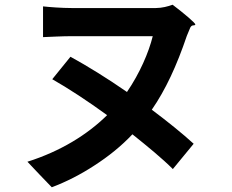

<svg xmlns="http://www.w3.org/2000/svg" viewBox="-20 -742 980 812"><path d="M379 -42C438 -80 493 -124 540 -174C605 -122 666 -72 711 -27L799 -134C752 -177 690 -227 622 -278C680 -362 727 -463 770 -590C775 -603 780 -615 785 -626C793 -640 802 -631 806 -638C809 -643 755 -688 710 -722C691 -715 665 -708 639 -708C596 -708 368 -708 283 -708C241 -708 189 -712 162 -715V-585C189 -586 244 -589 283 -589C368 -589 577 -589 626 -589C609 -520 571 -432 517 -353C435 -410 351 -462 278 -502L201 -407C268 -369 352 -314 433 -255C349 -172 235 -102 96 -58L148 -3L199 50C260 27 321 -4 379 -42Z"/></svg>

Font: GenSekiGothic2 TW B
Style: Regular
Weight: 700
Version: Version 2.100;PS 2.1;hotconv 16.6.51;makeotf.lib2.5.65220 DE